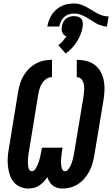

<svg xmlns="http://www.w3.org/2000/svg" viewBox="-20 -1080 647 1108"><path d="M341 8Q326 8 311 4Q296 0 284.5 -9Q273 -18 265.5 -31Q258 -44 253 -58Q244 -44 232.5 -31.5Q221 -19 206.5 -9.5Q192 0 176 4Q160 8 144 8Q118 8 95 -2.5Q72 -13 57 -32Q42 -51 35 -75Q28 -99 25.5 -124.5Q23 -150 25 -176Q27 -202 32 -228L85 -553Q89 -576 96.5 -599.5Q104 -623 116.5 -644Q129 -665 147 -683Q165 -701 187 -713Q209 -725 232.5 -730Q256 -735 280 -735V-635Q263 -635 248 -625Q233 -615 223.5 -600.5Q214 -586 209 -569.5Q204 -553 201 -537L148 -212Q146 -203 145 -195Q144 -187 143 -178.5Q142 -170 141.5 -162Q141 -154 141 -145.5Q141 -137 141.5 -129Q142 -121 144 -113Q146 -105 150.5 -98.5Q155 -92 164 -92Q173 -92 179.5 -99.5Q186 -107 190.5 -115.5Q195 -124 198.5 -132.5Q202 -141 205 -150Q208 -159 210 -167.5Q212 -176 214 -185Q216 -194 217.5 -203Q219 -212 221 -221L222 -228H341L340 -221Q338 -212 337 -203Q336 -194 335 -185Q334 -176 333 -167Q332 -158 332 -149.5Q332 -141 332.5 -132.5Q333 -124 335 -115.5Q337 -107 341.5 -99.5Q346 -92 355 -92Q365 -92 372.5 -101Q380 -110 385 -119.5Q390 -129 393.5 -138.5Q397 -148 399.5 -158Q402 -168 404 -178Q406 -188 408 -198L462 -523Q463 -535 464.5 -546.5Q466 -558 466 -569.5Q466 -581 464 -592Q462 -603 457.5 -612.5Q453 -622 444 -628.5Q435 -635 423 -635V-735Q451 -735 478 -728.5Q505 -722 526 -706Q547 -690 560 -667Q573 -644 578.5 -617.5Q584 -591 583 -563Q582 -535 578 -507L524 -182Q520 -159 513.5 -136.5Q507 -114 496 -92.5Q485 -71 468.5 -51.5Q452 -32 431.5 -18.5Q411 -5 388 1.5Q365 8 341 8ZM322 -927H253Q256 -945 262.5 -962.5Q269 -980 279.5 -996Q290 -1012 305 -1025Q320 -1038 337.5 -1046Q355 -1054 373 -1057Q391 -1060 410 -1060Q428 -1060 445.5 -1054Q463 -1048 478 -1040Q493 -1032 508 -1022.5Q523 -1013 538.5 -1004.5Q554 -996 571 -990.5Q588 -985 607 -985L597 -927Q585 -927 573.5 -930Q562 -933 551 -937.5Q540 -942 530 -948Q520 -954 511 -960L496 -969Q487 -975 476.5 -981Q466 -987 455.5 -991.5Q445 -996 433.5 -999Q422 -1002 410 -1002Q394 -1002 378.5 -997.5Q363 -993 351 -982.5Q339 -972 332 -957Q325 -942 322 -927ZM359 -771 317 -819Q331 -830 342.5 -843Q354 -856 363 -871Q355 -873 349 -879Q343 -885 339.5 -892.5Q336 -900 336 -909Q336 -918 337 -927Q339 -939 344.5 -951Q350 -963 360 -971.5Q370 -980 382.5 -983.5Q395 -987 407 -987Q419 -987 430.5 -983.5Q442 -980 449 -971.5Q456 -963 457.5 -951Q459 -939 457 -927Q454 -904 445.5 -882.5Q437 -861 424.5 -841Q412 -821 395.5 -803Q379 -785 359 -771Z"/></svg>

Font: Iosevka Curly Slab ExObl
Style: Bold
Weight: 700
Width: 7
Italic angle: -9°
Monospace: yes
Designer: Belleve Invis
Foundry: Belleve Invis
Version: Version 11.0.0; ttfautohint (v1.8.3)